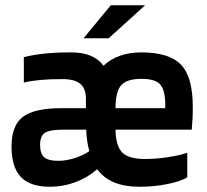

<svg xmlns="http://www.w3.org/2000/svg" viewBox="-20 -704 790 733"><path d="M171 9Q95 9 59.5 -28.5Q24 -66 24 -145Q24 -225 67.5 -258Q111 -291 214 -291H308V-327Q308 -366 286.5 -384Q265 -402 218 -402Q172 -402 137 -399Q102 -396 71 -389V-486Q108 -495 151 -499.5Q194 -504 253 -504Q296 -504 326.5 -491Q357 -478 375 -453Q401 -478 437.5 -491Q474 -504 520 -504Q626 -504 671 -457Q716 -410 716 -296Q716 -268 715 -249.5Q714 -231 712 -209H421Q422 -147 446.5 -122Q471 -97 534 -97Q576 -97 621.5 -104Q667 -111 695 -121V-27Q671 -12 620 -1.5Q569 9 515 9Q456 9 416 -7.5Q376 -24 351 -58Q315 -26 268 -8.5Q221 9 171 9ZM611 -313Q609 -364 589.5 -383.5Q570 -403 520 -403Q464 -403 442.5 -378.5Q421 -354 421 -291H610Q611 -294 611 -299Q611 -304 611 -313ZM133 -151Q133 -118 148.5 -104Q164 -90 202 -90Q233 -90 265.5 -100.5Q298 -111 321 -127Q316 -145 313 -165.5Q310 -186 309 -209H221Q170 -209 151.5 -197Q133 -185 133 -151ZM403 -684H534L395 -558H299Z"/></svg>

Font: Blinker SemiBold
Style: Regular
Weight: 600
Designer: Juergen Huber
Foundry: supertype
Version: Version 1.015;PS 1.15;hotconv 1.0.88;makeotf.lib2.5.647800